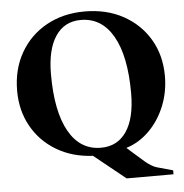

<svg xmlns="http://www.w3.org/2000/svg" viewBox="-57 -772 929 967"><g transform="rotate(-5 407.0 -288.0)"><path d="M544 140 385 12Q281 7 201.5 -40.5Q122 -88 77.5 -167.5Q33 -247 33 -347Q33 -455 80.5 -538.5Q128 -622 212.5 -669Q297 -716 406 -716Q516 -716 600.5 -670Q685 -624 733 -543Q781 -462 781 -357Q781 -276 752 -205Q723 -134 672 -83.5Q621 -33 556 -13L641 62Q655 74 672 84.5Q689 95 702 98L781 120V140ZM429 -25Q513 -25 558.5 -92.5Q604 -160 604 -286Q604 -473 546.5 -574Q489 -675 383 -675Q300 -675 255 -607.5Q210 -540 210 -415Q210 -227 267 -126Q324 -25 429 -25Z"/></g></svg>

Font: Wittgenstein Extrabold
Style: Regular
Weight: 800
Designer: Jörg Drees
Foundry: Jörg Drees
Version: Version 1.303; ttfautohint (v1.8.4.7-5d5b)